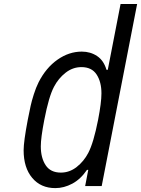

<svg xmlns="http://www.w3.org/2000/svg" viewBox="-20 -937 711 967"><path d="M391.9 -677.1Q435.5 -677.1 469.1 -654.6Q502.6 -632.2 516.3 -585.3H522.8L587.2 -916.7H670.6L492.2 0H408.9L424.5 -81.4H418Q386.1 -34.5 344.1 -12Q302.1 10.4 258.5 10.4Q185.5 10.4 142.3 -41Q99 -92.4 99 -180.3Q99 -224 119.8 -333.3Q129.6 -381.5 134.4 -404.3Q139.3 -427.1 150.1 -461.3Q160.8 -495.4 174.5 -522.8Q211.6 -595.7 269.5 -636.4Q327.5 -677.1 391.9 -677.1ZM390 -599Q346.4 -599 310.2 -570.6Q274.1 -542.3 252 -500Q225.9 -451.2 203.1 -333.3Q185.5 -242.8 185.5 -199.9Q185.5 -141.9 210 -104.8Q234.4 -67.7 286.5 -67.7Q330.1 -67.7 366.2 -96Q402.3 -124.3 424.5 -166.7Q451.2 -217.4 474 -333.3Q490.9 -420.6 490.9 -466.8Q490.9 -524.7 466.5 -561.8Q442.1 -599 390 -599Z"/></svg>

Font: TypoPRO Monoid
Style: Italic
Weight: 400
Width: 4
Italic angle: -11°
Monospace: yes
Version: Version 0.61